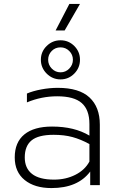

<svg xmlns="http://www.w3.org/2000/svg" viewBox="-20 -942 598 977"><path d="M333 -922H387L309 -787H263ZM188 -638Q188 -679 217.5 -708Q247 -737 288 -737Q329 -737 358 -708Q387 -679 387 -638Q387 -597 358 -567.5Q329 -538 288 -538Q247 -538 217.5 -567.5Q188 -597 188 -638ZM351 -638Q351 -664 332.5 -682.5Q314 -701 288 -701Q261 -701 243 -682.5Q225 -664 225 -638Q225 -612 243.5 -593Q262 -574 288 -574Q314 -574 332.5 -593Q351 -612 351 -638ZM55 -141Q55 -218 104 -258Q153 -298 245 -298Q358 -298 435 -252V-311Q435 -383 396 -417.5Q357 -452 271 -452Q191 -452 117 -421V-466Q147 -479 190 -487Q233 -495 274 -495Q383 -495 435.5 -446Q488 -397 488 -308V0H439V-69Q376 15 242 15Q156 15 105.5 -26Q55 -67 55 -141ZM435 -120V-209Q391 -233 349 -244.5Q307 -256 253 -256Q175 -256 140.5 -227.5Q106 -199 106 -141Q106 -86 143 -57Q180 -28 255 -28Q315 -28 363.5 -52.5Q412 -77 435 -120Z"/></svg>

Font: Prompt ExtraLight
Style: Regular
Weight: 275
Designer: Katatrad Team
Foundry: CadsonDemak
Version: Version 1.000